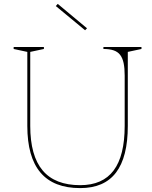

<svg xmlns="http://www.w3.org/2000/svg" viewBox="-20 -949 780 984"><path d="M391 15Q255 15 187.5 -64.5Q120 -144 120 -304V-683L50 -698V-708H205V-698L135 -683V-304Q135 -151 198.5 -75.5Q262 0 391 0Q506 0 562.5 -75.5Q619 -151 619 -304V-562Q619 -600 613.5 -626Q608 -652 595.5 -668Q583 -684 562 -691Q541 -698 510 -698V-708H705V-698L635 -683V-304Q635 -144 574.5 -64.5Q514 15 391 15ZM416 -794 266 -918 276 -929 426 -804Z"/></svg>

Font: Kalnia Thin Thin
Style: Regular
Weight: 250
Version: Version 1.105